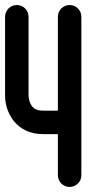

<svg xmlns="http://www.w3.org/2000/svg" viewBox="-20 -737 404 757"><path d="M254.5 0.1C280.1 0.1 300.8 -20.6 300.8 -46.2V-254.4V-670.9C300.8 -696.5 280.1 -717.2 254.5 -717.2C228.9 -717.2 208.2 -696.5 208.2 -670.9V-300.7H150.4C119.1 -300.7 107.9 -313.8 101.7 -325.3C93.2 -341 92.6 -358.5 92.6 -358.5V-670.9C92.6 -696.5 71.9 -717.2 46.3 -717.2C20.7 -717.2 0 -696.5 0 -670.9V-358.5C0 -298.1 40.1 -208.1 150.4 -208.1H208.2V-46.2C208.2 -20.6 228.9 0.1 254.5 0.1Z"/></svg>

Font: Cactron
Style: Regular
Weight: 400
Version: Version 1.0